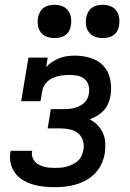

<svg xmlns="http://www.w3.org/2000/svg" viewBox="-20 -769 540 797"><path d="M208 8Q184 8 161 5.5Q138 3 116 -3.5Q94 -10 75 -21.5Q56 -33 43 -50.5Q30 -68 24.5 -90.5Q19 -113 23 -136Q23 -138 23.5 -139.5Q24 -141 24 -143H114Q114 -142 113.5 -141Q113 -140 113 -140Q111 -128 114.5 -117Q118 -106 125 -98Q132 -90 142 -85Q152 -80 162.5 -77Q173 -74 184.5 -73Q196 -72 208 -72Q220 -72 232.5 -73Q245 -74 257 -77.5Q269 -81 281 -86.5Q293 -92 303 -101Q313 -110 318.5 -122Q324 -134 326 -146Q330 -166 324.5 -184.5Q319 -203 305 -215Q291 -227 271.5 -231.5Q252 -236 233 -236H178L191 -316H246Q257 -316 267.5 -317Q278 -318 289 -321Q300 -324 310.5 -329Q321 -334 329.5 -342Q338 -350 343 -360.5Q348 -371 349 -382Q352 -399 347.5 -415Q343 -431 331 -441Q319 -451 302.5 -454.5Q286 -458 269 -458Q252 -458 234.5 -455.5Q217 -453 200.5 -446Q184 -439 171.5 -425Q159 -411 156 -394L148 -349H68L98 -530H178L172 -491Q183 -503 197.5 -512.5Q212 -522 228 -528Q244 -534 260 -536Q276 -538 292 -538Q325 -538 357 -528Q389 -518 410 -495Q431 -472 437.5 -439Q444 -406 439 -373Q436 -356 429.5 -340Q423 -324 411 -311Q399 -298 384 -289Q369 -280 352 -274Q371 -264 385 -249.5Q399 -235 407.5 -216Q416 -197 417 -175.5Q418 -154 415 -132Q411 -110 401.5 -89Q392 -68 375.5 -50.5Q359 -33 338.5 -21.5Q318 -10 296 -3.5Q274 3 251.5 5.5Q229 8 208 8ZM406 -611Q390 -611 374.5 -616.5Q359 -622 349.5 -634.5Q340 -647 337.5 -663.5Q335 -680 338 -697Q340 -708 346 -719Q352 -730 362 -737Q372 -744 383.5 -746.5Q395 -749 406 -749Q423 -749 438 -743.5Q453 -738 462.5 -725.5Q472 -713 474.5 -696.5Q477 -680 474 -663Q473 -652 467 -641Q461 -630 451 -623Q441 -616 429.5 -613.5Q418 -611 406 -611ZM206 -611Q190 -611 174.5 -616.5Q159 -622 149.5 -634.5Q140 -647 137.5 -663.5Q135 -680 138 -697Q140 -708 146 -719Q152 -730 162 -737Q172 -744 183.5 -746.5Q195 -749 206 -749Q223 -749 238 -743.5Q253 -738 262.5 -725.5Q272 -713 274.5 -696.5Q277 -680 274 -663Q273 -652 267 -641Q261 -630 251 -623Q241 -616 229.5 -613.5Q218 -611 206 -611Z"/></svg>

Font: Iosevka Curly Slab MdObl
Style: Regular
Weight: 500
Italic angle: -9°
Monospace: yes
Designer: Belleve Invis
Foundry: Belleve Invis
Version: Version 11.0.0; ttfautohint (v1.8.3)